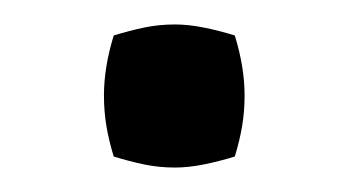

<svg xmlns="http://www.w3.org/2000/svg" viewBox="-20 -128 295 157"><path d="M123 -108Q134 -108 146.5 -105.5Q159 -103 172 -99Q180 -73 180 -50Q180 -37 178 -25Q176 -13 172 0Q159 4 146.5 6.5Q134 9 123 9Q110 9 98 6.5Q86 4 73 0Q69 -13 67 -25Q65 -37 65 -50Q65 -73 73 -99Q86 -103 98 -105.5Q110 -108 123 -108Z"/></svg>

Font: Ruwudu
Style: Regular
Weight: 400
Designer: Becca Hirsbrunner Spalinger
Foundry: SIL International
Version: Version 3.000